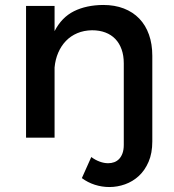

<svg xmlns="http://www.w3.org/2000/svg" viewBox="-20 -555 703 774"><path d="M85 -531H200V-429.5Q228.5 -485 278.2 -509.8Q328 -534.5 396 -535Q442.5 -535 479.2 -520.8Q516 -506.5 541.5 -480Q567 -453.5 580.5 -415.5Q594 -377.5 594 -330V15Q594 62.5 579 97.2Q564 132 539.5 154.5Q515 177 484 188Q453 199 421 199Q391 199 362.2 189.8Q333.5 180.5 310 163L348 78Q364 90 381.8 96.5Q399.5 103 416 103Q429 103 440.5 98.8Q452 94.5 460.5 85.5Q469 76.5 474 62.5Q479 48.5 479 29V-300Q479 -331 470.2 -355.8Q461.5 -380.5 445 -397.8Q428.5 -415 404.8 -424Q381 -433 351 -433Q318 -432.5 291.5 -421.2Q265 -410 245.8 -390Q226.5 -370 214.8 -342.8Q203 -315.5 200 -283V0H85Z"/></svg>

Font: Argentum Sans
Style: Regular
Weight: 400
Designer: Julieta Ulanovsky, Owen Earl, Chris M. Simpson, Rasmus Andersson, Cristiano Sobral
Foundry: The Argentum Sans Project Authors
Version: Version 3.135; ttfautohint (v1.8.4.7-5d5b-dirty)